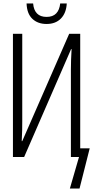

<svg xmlns="http://www.w3.org/2000/svg" viewBox="-20 -910 540 1113"><path d="M250 -771Q199 -771 167.5 -801Q136 -831 134 -890H172Q175 -852 194.5 -832Q214 -812 250 -812Q286 -812 305.5 -832Q325 -852 329 -890H367Q364 -834 333 -802.5Q302 -771 250 -771ZM55 0V-714H109V-207Q109 -181 108.5 -156Q108 -131 106 -92H109L381 -714H445V-50H500L441 183H385L438 0H391V-506Q391 -536 392 -563.5Q393 -591 395 -625H392L120 0Z"/></svg>

Font: Noto Sans Mono ExtraCondensed Light
Style: Regular
Weight: 300
Width: 2
Designer: Monotype Design Team
Foundry: Monotype Imaging Inc.
Version: Version 2.014; ttfautohint (v1.8.4.7-5d5b)